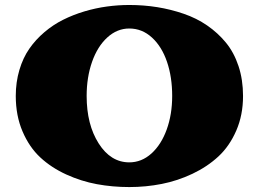

<svg xmlns="http://www.w3.org/2000/svg" viewBox="-20 -739 1049 778"><path d="M43.9 -350.1Q43.9 -406.2 58.6 -455.6Q73.2 -504.9 98.9 -541.7Q124.5 -578.6 159.9 -608.6Q195.3 -638.7 235.8 -658.9Q276.4 -679.2 322.3 -692.9Q368.2 -706.5 413.3 -712.6Q458.5 -718.8 503.9 -718.8Q562.5 -718.8 617.2 -710Q671.9 -701.2 724.1 -683.3Q776.4 -665.5 819.6 -635.7Q862.8 -606 895.5 -566.2Q928.2 -526.4 946.5 -471.2Q964.8 -416 964.8 -350.1Q964.8 -272.9 937.5 -210Q910.2 -147 865.2 -105.2Q820.3 -63.5 760 -34.9Q699.7 -6.3 635.5 6.3Q571.3 19 503.9 19Q436 19 372.6 7.3Q309.1 -4.4 248.5 -32Q188 -59.6 143.3 -101.1Q98.6 -142.6 71.3 -206.5Q43.9 -270.5 43.9 -350.1ZM331.1 -350.1Q331.1 -234.4 379.9 -157.7Q428.7 -81.1 503.9 -81.1Q553.7 -81.1 593.5 -116.9Q633.3 -152.8 655.5 -214.1Q677.7 -275.4 677.7 -350.1Q677.7 -426.8 656.7 -488.5Q635.7 -550.3 595.7 -586.9Q555.7 -623.5 503.9 -623.5Q454.6 -623.5 414.8 -587.2Q375 -550.8 353 -488.3Q331.1 -425.8 331.1 -350.1Z"/></svg>

Font: Goblin
Style: Regular
Weight: 400
Designer: Riccardo De Franceschi
Foundry: Sorkin Type Co.
Version: Version 1.001